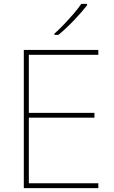

<svg xmlns="http://www.w3.org/2000/svg" viewBox="-20 -972 590 992"><path d="M488 0H103V-714H488V-689H129V-389H468V-364H129V-25H488ZM430 -945Q404 -911 363 -868Q322 -825 282 -792H261V-798Q284 -818 310.5 -846Q337 -874 361.5 -902.5Q386 -931 400 -952H430Z"/></svg>

Font: Noto Sans Bengali UI Thin
Style: Regular
Weight: 100
Designer: Jelle Bosma - Monotype Design Team
Foundry: Monotype Imaging Inc.
Version: Version 2.003; ttfautohint (v1.8.4.7-5d5b)